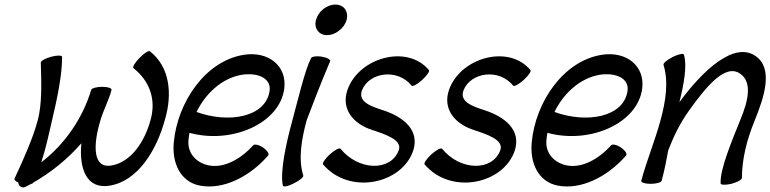

<svg xmlns="http://www.w3.org/2000/svg" viewBox="-20 -797 3398 847"><path d="M93 27C101 23 108 19 116 15C121 14 125 12 126 9C205 -36 279 -96 339 -165C328 -51 363 39 464 22C590 1 671 -136 707 -267C743 -387 727 -504 641 -571C636 -575 615 -562 595 -541C575 -521 563 -500 569 -496C637 -443 671 -361 644 -267C619 -175 560 -82 472 -67C387 -52 391 -161 423 -266C436 -311 460 -355 472 -400C474 -408 456 -414 431 -414C406 -414 384 -408 382 -400C346 -278 267 -161 162 -81C182 -141 196 -207 210 -268C232 -361 254 -464 254 -546C254 -553 233 -554 207 -547C180 -540 159 -528 160 -521C162 -437 167 -341 146 -265C127 -192 84 -94 44 -9C42 -4 48 3 61 8C61 10 61 11 61 12C65 27 79 34 93 27Z M1163 -111C1169 -118 1159 -133 1141 -146C1123 -158 1103 -163 1097 -156C1041 -94 968 -55 903 -67C845 -78 804 -123 812 -183C813 -193 814 -202 816 -211C1002 -160 1214 -252 1234 -406C1247 -507 1163 -573 1054 -555C885 -527 764 -346 747 -172C737 -78 776 6 863 22C964 41 1080 -16 1163 -111ZM1046 -467C1115 -478 1179 -453 1169 -394C1151 -281 991 -251 847 -303C887 -385 959 -452 1046 -467Z M1509 -709C1514 -727 1511 -744 1502 -757C1493 -770 1477 -777 1459 -777C1442 -777 1423 -770 1406 -757C1390 -744 1379 -727 1374 -709C1369 -691 1372 -674 1381 -662C1390 -649 1405 -642 1423 -642C1441 -642 1460 -649 1476 -662C1492 -674 1504 -691 1509 -709ZM1352 -540C1325 -488 1295 -358 1270 -267C1243 -168 1214 -38 1228 22C1230 29 1252 25 1276 12C1301 0 1320 -16 1318 -22C1295 -96 1310 -182 1333 -267C1350 -313 1399 -440 1436 -526C1440 -534 1423 -543 1400 -547C1377 -551 1355 -548 1352 -540Z M1405 -72C1521 65 1754 15 1803 -133C1832 -224 1759 -281 1672 -310C1619 -327 1557 -347 1577 -399C1609 -479 1734 -496 1796 -419C1800 -414 1821 -425 1842 -444C1863 -463 1877 -483 1872 -488C1776 -603 1563 -543 1513 -401C1483 -315 1540 -250 1621 -224C1681 -204 1756 -180 1739 -134C1704 -40 1562 -43 1482 -141C1477 -146 1456 -135 1435 -116C1414 -97 1401 -77 1405 -72Z M1853 -72C1969 65 2202 15 2251 -133C2280 -224 2207 -281 2120 -310C2067 -327 2005 -347 2025 -399C2057 -479 2182 -496 2244 -419C2248 -414 2269 -425 2290 -444C2311 -463 2325 -483 2320 -488C2224 -603 2011 -543 1961 -401C1931 -315 1988 -250 2069 -224C2129 -204 2204 -180 2187 -134C2152 -40 2010 -43 1930 -141C1925 -146 1904 -135 1883 -116C1862 -97 1849 -77 1853 -72Z M2742 -111C2748 -118 2738 -133 2720 -146C2702 -158 2682 -163 2676 -156C2620 -94 2547 -55 2482 -67C2424 -78 2383 -123 2391 -183C2392 -193 2393 -202 2395 -211C2581 -160 2793 -252 2813 -406C2826 -507 2742 -573 2633 -555C2464 -527 2343 -346 2326 -172C2316 -78 2355 6 2442 22C2543 41 2659 -16 2742 -111ZM2625 -467C2694 -478 2758 -453 2748 -394C2730 -281 2570 -251 2426 -303C2466 -385 2538 -452 2625 -467Z M2907 -511C2930 -437 2917 -351 2894 -267C2870 -178 2833 -89 2809 0C2807 8 2825 14 2850 14C2875 14 2897 8 2899 0C2911 -45 2920 -89 2928 -134C2951 -194 2979 -252 3018 -307C3092 -410 3178 -519 3245 -472C3301 -434 3279 -348 3247 -271C3209 -176 3156 -52 3159 12C3159 19 3180 20 3206 14C3232 7 3253 -4 3253 -12C3253 -93 3274 -179 3308 -262C3353 -372 3392 -495 3313 -550C3219 -615 3081 -488 2977 -346C2997 -425 3012 -507 2997 -556C2995 -563 2973 -558 2948 -546C2923 -533 2905 -518 2907 -511Z"/></svg>

Font: Nupuram Condensed Oblique
Style: Regular
Weight: 400
Width: 3
Designer: Santhosh Thottingal (santhosh.thottingal@gmail.com)
Foundry: SMC
Version: Version 1.000